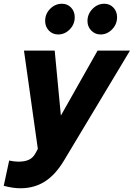

<svg xmlns="http://www.w3.org/2000/svg" viewBox="-70 -786 714 1025"><path d="M39 219Q-1 219 -50 206L-21 71Q-8 74 5 75.5Q18 77 28 77Q63 77 85 66.5Q107 56 120 31L132 9L58 -516H222L255 -169L451 -516H624L271 72Q226 147 169.5 183Q113 219 39 219ZM240.5 -602Q211 -602 191 -622.7Q171 -643.4 171 -674Q171 -712 197.8 -739Q224.7 -766 261 -766Q290 -766 309.5 -745.5Q329 -725 329 -694Q329 -656.5 302.5 -629.3Q276 -602 240.5 -602ZM467 -602Q437.8 -602 417.4 -622.7Q397 -643.4 397 -674Q397 -710.8 423.8 -738.4Q450.7 -766 487 -766Q516 -766 535.5 -745.5Q555 -725 555 -694Q555 -656.5 528.5 -629.3Q502 -602 467 -602Z"/></svg>

Font: Red Hat Text VF
Style: Italic
Weight: 400
Italic angle: -12°
Designer: Pentagram, MCKL
Foundry: Pentagram, MCKL
Version: Version 1.023